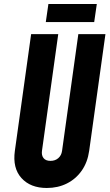

<svg xmlns="http://www.w3.org/2000/svg" viewBox="-20 -920 547 956"><path d="M505 -750 424 -169Q416 -112 387 -70.5Q358 -29 313.2 -6.5Q268.5 16 213 16Q131.5 16 86.8 -33.5Q42 -83 54 -169L135 -750H270L189 -169Q186 -146.5 196.8 -132.8Q207.5 -119 231.5 -119Q255 -119 270.5 -132.8Q286 -146.5 289 -169L370 -750ZM221 -900H462L449 -810H208Z"/></svg>

Font: Mohave Light
Style: Bold Italic
Weight: 700
Italic angle: -8°
Version: Version 2.003